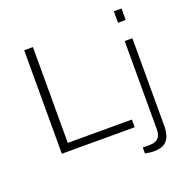

<svg xmlns="http://www.w3.org/2000/svg" viewBox="-154 -868 1169 1196"><g transform="rotate(-20 430.0 -270.5)"><path d="M120 0V-686H178V-51H603V0ZM728 -647V-723H779V-647ZM667 182Q655 182 644.5 181Q634 180 625 178.5Q616 177 607 175V136H654Q689 136 708.5 118Q728 100 728 62V-526H779V57Q779 86 771 115Q763 144 739 163Q715 182 667 182Z"/></g></svg>

Font: Archivo Expanded Thin
Style: Regular
Weight: 250
Width: 7
Designer: Hector Gatti
Foundry: Omnibus-Type
Version: Version 2.001